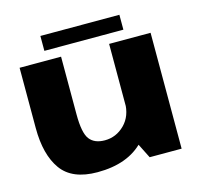

<svg xmlns="http://www.w3.org/2000/svg" viewBox="-105 -828 983 946"><g transform="rotate(-15 386.5 -355.0)"><path d="M546 0H709V-591H497.5V-96.5ZM252.5 -591.5H41V-284Q41 -148 95.8 -71.5Q150.5 5 279.5 5Q436.5 5 519.2 -83.8Q602 -172.5 602 -249.5L498.5 -294Q498.5 -223 455.8 -180.2Q413 -137.5 355 -137.5Q302 -137.5 277.2 -170Q252.5 -202.5 252.5 -296.5ZM180.5 -640.5H583.5V-716.5H180.5Z"/></g></svg>

Font: Anybody SemiExpanded ExtraBold
Style: Regular
Weight: 800
Width: 6
Version: Version 1.113;gftools[0.9.25]